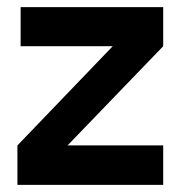

<svg xmlns="http://www.w3.org/2000/svg" viewBox="-20 -520 509 540"><path d="M170 -111H439V0H29V-111L297 -390H38V-500H439V-390Z"/></svg>

Font: Haskoy Bold
Style: Regular
Weight: 700
Designer: Ertekin Erdin
Foundry: Ertekin Erdin
Version: Version 1.500; ttfautohint (v1.8.3)